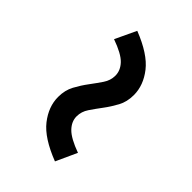

<svg xmlns="http://www.w3.org/2000/svg" viewBox="-1 -631 602 602"><g transform="rotate(-45 300.0 -330.0)"><path d="M386 -248Q356 -248 333 -260.5Q310 -273 290 -288Q270 -303 251.5 -315.5Q233 -328 212 -328Q189 -328 170 -309.5Q151 -291 134 -244L64 -276Q93 -351 132 -381.5Q171 -412 214 -412Q244 -412 267 -399.5Q290 -387 310 -372Q330 -357 348.5 -344.5Q367 -332 388 -332Q411 -332 430 -350Q449 -368 466 -416L536 -383Q507 -309 468 -278.5Q429 -248 386 -248Z"/></g></svg>

Font: Source Code Pro Semibold
Style: Regular
Weight: 600
Monospace: yes
Designer: Paul D. Hunt, Teo Tuominen
Foundry: Adobe Systems Incorporated
Version: Version 2.030;PS 1.000;hotconv 16.6.51;makeotf.lib2.5.65220